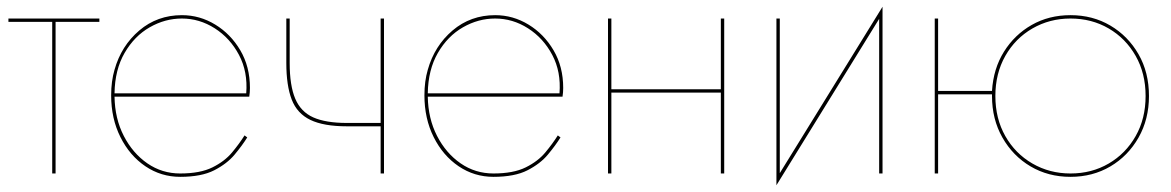

<svg xmlns="http://www.w3.org/2000/svg" viewBox="-20 -515 3476 570"><path d="M5 -460H275V-450H145V0H135V-450H5Z M714 -107Q699 -83 676.5 -56Q654 -29 616 -9.5Q578 10 515 10Q458 10 411.5 -21.5Q365 -53 337.5 -108Q310 -163 310 -232Q310 -274 320 -308Q340 -379 393.5 -424.5Q447 -470 520 -470Q573 -470 619 -442Q665 -414 693.5 -365.5Q722 -317 722 -254Q722 -248 721.5 -241Q721 -234 720 -228H320Q321 -163 347.5 -111.5Q374 -60 417.5 -30Q461 0 515 0Q574 0 610.5 -18Q647 -36 669 -62.5Q691 -89 706 -113ZM520 -460Q470 -460 424.5 -434Q379 -408 350 -358Q321 -308 320 -238H711Q716 -302 689.5 -352Q663 -402 617.5 -431Q572 -460 520 -460Z M840 -460V-328Q840 -261 856.5 -222Q873 -183 910 -166.5Q947 -150 1010 -150H1110V-460H1120V0H1110V-140H1010Q941 -140 901.5 -159Q862 -178 846 -219.5Q830 -261 830 -328V-460Z M1644 -107Q1629 -83 1606.5 -56Q1584 -29 1546 -9.5Q1508 10 1445 10Q1388 10 1341.5 -21.5Q1295 -53 1267.5 -108Q1240 -163 1240 -232Q1240 -274 1250 -308Q1270 -379 1323.5 -424.5Q1377 -470 1450 -470Q1503 -470 1549 -442Q1595 -414 1623.5 -365.5Q1652 -317 1652 -254Q1652 -248 1651.5 -241Q1651 -234 1650 -228H1250Q1251 -163 1277.5 -111.5Q1304 -60 1347.5 -30Q1391 0 1445 0Q1504 0 1540.5 -18Q1577 -36 1599 -62.5Q1621 -89 1636 -113ZM1450 -460Q1400 -460 1354.5 -434Q1309 -408 1280 -358Q1251 -308 1250 -238H1641Q1646 -302 1619.5 -352Q1593 -402 1547.5 -431Q1502 -460 1450 -460Z M1785 -460H1795V-250H2120V-460H2130V0H2120V-240H1795V0H1785Z M2295 -460V-1L2600 -495V0H2590V-459L2285 35V-460Z M2925 -230V-235H2765V0H2755V-460H2765V-245H2925Q2929 -311 2960.5 -361.5Q2992 -412 3043 -441Q3094 -470 3158 -470Q3224 -470 3276.5 -439Q3329 -408 3360 -354Q3391 -300 3391 -230Q3391 -161 3360 -106.5Q3329 -52 3276.5 -21Q3224 10 3158 10Q3092 10 3039.5 -21Q2987 -52 2956 -106.5Q2925 -161 2925 -230ZM2935 -230Q2935 -163 2964.5 -111Q2994 -59 3045 -29.5Q3096 0 3158 0Q3221 0 3271.5 -29.5Q3322 -59 3351.5 -111Q3381 -163 3381 -230Q3381 -297 3351.5 -349Q3322 -401 3271.5 -430.5Q3221 -460 3158 -460Q3096 -460 3045 -430.5Q2994 -401 2964.5 -349Q2935 -297 2935 -230Z"/></svg>

Font: Jost* Hairline
Style: Regular
Weight: 100
Version: Version 3.7